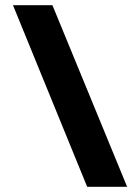

<svg xmlns="http://www.w3.org/2000/svg" viewBox="-20 -720 540 740"><path d="M316 0H470L182 -700H30Z"/></svg>

Font: Finlandica
Style: Bold
Weight: 700
Designer: Niklas Ekholm, Juho Hiilivirta, Jaakko Suomalainen
Foundry: Helsinki Type Studio
Version: Version 2.000;Glyphs 3.2 (3202)